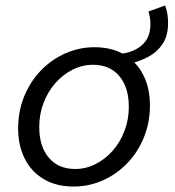

<svg xmlns="http://www.w3.org/2000/svg" viewBox="-20 -671 640 703"><path d="M457.2 -438.7 417.4 -473.6Q468.9 -478.3 499.9 -505.8Q530.8 -533.2 530.8 -582.2Q530.8 -593.4 529.3 -604.9Q527.7 -616.3 523.4 -628.8L584.5 -650.9Q591 -633.5 593.2 -618.2Q595.4 -602.8 595.4 -586.4Q595.4 -541 576.1 -511.3Q556.8 -481.6 525.3 -464.3Q493.8 -447 457.2 -438.7ZM249.7 12Q186 12 140.6 -14.9Q95.1 -41.7 70.8 -89.7Q46.4 -137.7 46.4 -200.6Q46.4 -264.8 68.9 -319.1Q91.3 -373.3 130.2 -413.4Q169.2 -453.6 219.8 -475.8Q270.4 -498.1 325.8 -498.1Q389.5 -498.1 434.9 -471.2Q480.4 -444.4 504.7 -396.4Q529 -348.4 529 -285.5Q529 -221.9 506.6 -167.3Q484.2 -112.8 445.2 -72.7Q406.3 -32.5 356 -10.3Q305.7 12 249.7 12ZM255.4 -52.3Q294.2 -52.3 329.4 -70Q364.6 -87.6 392.2 -118.6Q419.7 -149.6 435.7 -191.4Q451.7 -233.1 451.7 -280.2Q451.7 -351 417 -392.4Q382.3 -433.8 320.1 -433.8Q281.7 -433.8 246.3 -416.1Q210.9 -398.4 183.3 -367.5Q155.8 -336.5 139.7 -294.9Q123.7 -253.4 123.7 -205.9Q123.7 -135.1 158.6 -93.7Q193.6 -52.3 255.4 -52.3Z"/></svg>

Font: SourceCodeVF
Style: Italic
Weight: 200
Italic angle: -11°
Monospace: yes
Designer: Paul D. Hunt, Teo Tuominen
Foundry: Adobe
Version: Version 1.026;hotconv 1.1.0;makeotfexe 2.6.0